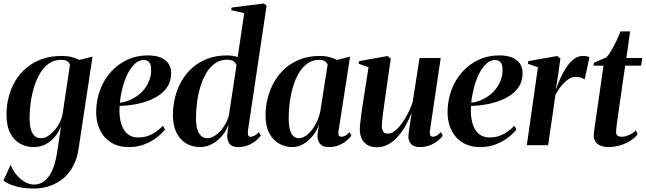

<svg xmlns="http://www.w3.org/2000/svg" viewBox="-20 -837 3723 1107"><path d="M433 21Q424.5 78.5 401.5 121.2Q378.5 164 343.8 192.5Q309 221 265.8 235.5Q222.5 250 174 250Q137.5 250 105 244.8Q72.5 239.5 46 229.2Q19.5 219 0 204L41.5 113Q54 146 75.8 171.8Q97.5 197.5 123.8 212.2Q150 227 176 227Q210 227 236.2 206.8Q262.5 186.5 280.5 146.8Q298.5 107 308 49L332.5 -110.5Q321 -79.5 298.8 -51.5Q276.5 -23.5 245.2 -6.2Q214 11 174.5 11Q132.5 11 96.8 -8.2Q61 -27.5 39.2 -69Q17.5 -110.5 17.5 -176.5Q17.5 -229.5 30.5 -279.2Q43.5 -329 69.2 -371.8Q95 -414.5 133.2 -446.5Q171.5 -478.5 222 -496.5Q272.5 -514.5 334.5 -514.5Q368.5 -514.5 392.8 -508.2Q417 -502 437.5 -491.5L513.5 -510.5ZM383.5 -464.5Q380 -476 368 -484Q356 -492 332.5 -492Q292 -492 261.8 -470.5Q231.5 -449 210.2 -413Q189 -377 175.8 -332.8Q162.5 -288.5 156.5 -242.8Q150.5 -197 150.5 -156.5Q150.5 -122 155.8 -99.5Q161 -77 170.2 -64Q179.5 -51 191.2 -45.5Q203 -40 216 -40Q241 -40 266.2 -59.2Q291.5 -78.5 311.8 -109.2Q332 -140 340 -173.5Z M931.5 -91Q916.5 -70.5 886.8 -46.5Q857 -22.5 815.5 -5.8Q774 11 722.5 11Q675.5 11 640 -5Q604.5 -21 581.2 -49Q558 -77 546.2 -113Q534.5 -149 534.5 -189.5Q534.5 -257.5 556.5 -317Q578.5 -376.5 618.5 -421.5Q658.5 -466.5 712.8 -492Q767 -517.5 831.5 -517.5Q878.5 -517.5 908.2 -504.5Q938 -491.5 952.5 -468.8Q967 -446 967 -415.5Q967 -374 949 -343Q931 -312 900.2 -290.2Q869.5 -268.5 831.2 -254.8Q793 -241 751 -234Q709 -227 669.5 -226Q667 -191 671.5 -158.2Q676 -125.5 688.2 -99.8Q700.5 -74 722.5 -59.2Q744.5 -44.5 777.5 -44.5Q807 -44.5 832.8 -53.5Q858.5 -62.5 880.2 -78Q902 -93.5 919.5 -112ZM808 -491Q781 -491 757.8 -469.5Q734.5 -448 716.5 -412.5Q698.5 -377 687 -333Q675.5 -289 671 -244.5Q701 -248.5 728 -260Q755 -271.5 777.5 -289Q800 -306.5 816.5 -329Q833 -351.5 842.2 -377.8Q851.5 -404 851.5 -433Q851.5 -464 840.5 -477.5Q829.5 -491 808 -491Z M1409.5 -83Q1407.5 -65.5 1410.8 -57Q1414 -48.5 1424.5 -48.5Q1435.5 -48.5 1447.8 -55Q1460 -61.5 1473 -75.5L1483.5 -54.5Q1471.5 -38 1452 -22.8Q1432.5 -7.5 1407.5 1.8Q1382.5 11 1352.5 11Q1313.5 11 1300 -13.2Q1286.5 -37.5 1291 -68.5L1298 -121.5Q1287.5 -87.5 1263 -57.2Q1238.5 -27 1205 -8Q1171.5 11 1132.5 11Q1091 11 1055.5 -9Q1020 -29 998.5 -70.2Q977 -111.5 977 -175Q977 -227 989.8 -277Q1002.5 -327 1027.2 -370.5Q1052 -414 1089.8 -447Q1127.5 -480 1177.2 -498.8Q1227 -517.5 1289.5 -517.5Q1307 -517.5 1323.2 -514.8Q1339.5 -512 1350.5 -508L1388 -761L1313 -778.5L1315.5 -793.5L1501.5 -817L1517 -804.5ZM1343.5 -460.5Q1341.5 -472 1327.5 -482.5Q1313.5 -493 1290 -493Q1250 -493 1220 -471.8Q1190 -450.5 1169 -415Q1148 -379.5 1135 -336Q1122 -292.5 1116 -246.2Q1110 -200 1110 -157.5Q1110 -112.5 1119.2 -86.8Q1128.5 -61 1143.2 -50.5Q1158 -40 1175 -40Q1199.5 -40 1225.2 -59Q1251 -78 1271.5 -108.8Q1292 -139.5 1300 -174Z M1932 -83Q1929 -63 1934 -55.8Q1939 -48.5 1949.5 -48.5Q1959.5 -48.5 1971.5 -54.8Q1983.5 -61 1995.5 -75.5L2006.5 -54.5Q1995.5 -40 1976.5 -24.5Q1957.5 -9 1932.2 1Q1907 11 1875.5 11Q1837 11 1822 -12.2Q1807 -35.5 1811.5 -68L1820 -120.5Q1809.5 -88.5 1786.5 -58.2Q1763.5 -28 1732.5 -8.5Q1701.5 11 1665.5 11Q1624.5 11 1589.2 -9Q1554 -29 1532.5 -69.2Q1511 -109.5 1511 -170.5Q1511 -224 1524.2 -274.5Q1537.5 -325 1563 -368.5Q1588.5 -412 1626.2 -444.8Q1664 -477.5 1713.8 -496Q1763.5 -514.5 1824 -514.5Q1854 -514.5 1878.2 -508.2Q1902.5 -502 1923.5 -491.5L1998.5 -510.5ZM1869 -464.5Q1866 -475 1853.8 -483.5Q1841.5 -492 1821 -492Q1782 -492 1752.8 -471.2Q1723.5 -450.5 1702.8 -415.2Q1682 -380 1669.2 -336.2Q1656.5 -292.5 1650.5 -246.2Q1644.5 -200 1644.5 -158Q1644.5 -112.5 1652.2 -86.8Q1660 -61 1673.2 -50.5Q1686.5 -40 1703 -40Q1721 -40 1739.2 -51.5Q1757.5 -63 1774.8 -83.8Q1792 -104.5 1805.5 -132.5Q1819 -160.5 1826.5 -193.5Z M2152 12Q2119 12 2097.5 -1.8Q2076 -15.5 2065.2 -38.5Q2054.5 -61.5 2054.5 -90.5Q2054.5 -103.5 2057 -127Q2059.5 -150.5 2063 -177.2Q2066.5 -204 2070.2 -227.8Q2074 -251.5 2076 -265.5L2105 -449L2048 -469.5L2050.5 -484.5L2214.5 -514L2233 -499L2201.5 -279Q2199 -261 2195.5 -236.2Q2192 -211.5 2188.8 -186.8Q2185.5 -162 2183.5 -142.5Q2181.5 -123 2181.5 -115Q2181.5 -99.5 2184.5 -88.8Q2187.5 -78 2195 -72.2Q2202.5 -66.5 2216 -66.5Q2241 -66.5 2267.5 -91.8Q2294 -117 2318 -158Q2342 -199 2359 -246.5L2399 -502.5H2521L2458.5 -82Q2456.5 -66 2461.2 -57.2Q2466 -48.5 2475.5 -48.5Q2485.5 -48.5 2498 -55.2Q2510.5 -62 2522 -75.5L2533 -54.5Q2520 -37 2499.8 -22Q2479.5 -7 2454.8 2Q2430 11 2402.5 11Q2365 11 2349.8 -6.8Q2334.5 -24.5 2334.5 -49Q2334.5 -54.5 2336.2 -69.5Q2338 -84.5 2341 -104.5Q2344 -124.5 2347.2 -145.2Q2350.5 -166 2353 -182.5H2351.5Q2336.5 -144 2316.5 -109Q2296.5 -74 2271.5 -46.8Q2246.5 -19.5 2216.8 -3.8Q2187 12 2152 12Z M2957.5 -91Q2942.5 -70.5 2912.8 -46.5Q2883 -22.5 2841.5 -5.8Q2800 11 2748.5 11Q2701.5 11 2666 -5Q2630.5 -21 2607.2 -49Q2584 -77 2572.2 -113Q2560.5 -149 2560.5 -189.5Q2560.5 -257.5 2582.5 -317Q2604.5 -376.5 2644.5 -421.5Q2684.5 -466.5 2738.8 -492Q2793 -517.5 2857.5 -517.5Q2904.5 -517.5 2934.2 -504.5Q2964 -491.5 2978.5 -468.8Q2993 -446 2993 -415.5Q2993 -374 2975 -343Q2957 -312 2926.2 -290.2Q2895.5 -268.5 2857.2 -254.8Q2819 -241 2777 -234Q2735 -227 2695.5 -226Q2693 -191 2697.5 -158.2Q2702 -125.5 2714.2 -99.8Q2726.5 -74 2748.5 -59.2Q2770.5 -44.5 2803.5 -44.5Q2833 -44.5 2858.8 -53.5Q2884.5 -62.5 2906.2 -78Q2928 -93.5 2945.5 -112ZM2834 -491Q2807 -491 2783.8 -469.5Q2760.5 -448 2742.5 -412.5Q2724.5 -377 2713 -333Q2701.5 -289 2697 -244.5Q2727 -248.5 2754 -260Q2781 -271.5 2803.5 -289Q2826 -306.5 2842.5 -329Q2859 -351.5 2868.2 -377.8Q2877.5 -404 2877.5 -433Q2877.5 -464 2866.5 -477.5Q2855.5 -491 2834 -491Z M3017.5 0 3081.5 -449 3023.5 -469.5 3026 -484.5 3192.5 -514 3211 -499 3199 -413.5 3184.5 -319.5Q3196.5 -354 3212.2 -388.5Q3228 -423 3247.5 -451.5Q3267 -480 3290.5 -497.2Q3314 -514.5 3340.5 -514.5Q3356 -514.5 3365.2 -512Q3374.5 -509.5 3378.5 -507L3351 -378.5Q3347.5 -382.5 3332.2 -388.2Q3317 -394 3300.5 -394Q3281 -394 3263.2 -383.8Q3245.5 -373.5 3230.2 -357.5Q3215 -341.5 3203 -323.8Q3191 -306 3182.5 -291L3140.5 0Z M3544.5 -181Q3540.5 -154 3537.8 -133.2Q3535 -112.5 3533.5 -98.2Q3532 -84 3532 -74.5Q3532 -60 3541.2 -54.2Q3550.5 -48.5 3563 -48.5Q3583.5 -48.5 3606 -58.2Q3628.5 -68 3646.5 -85.5L3656.5 -62.5Q3635.5 -37 3606.2 -20.5Q3577 -4 3546 3.5Q3515 11 3488 11Q3447.5 11 3424.2 -8Q3401 -27 3403.5 -63Q3404 -69.5 3405.5 -81.5Q3407 -93.5 3409.2 -109.8Q3411.5 -126 3414.8 -147Q3418 -168 3421.5 -193L3459.5 -458.5H3402L3405 -475.5L3476.5 -506.5Q3490.5 -521 3506 -548Q3521.5 -575 3535.5 -604.5Q3549.5 -634 3557.5 -656H3613L3591.5 -502.5H3683L3676.5 -458.5H3584.5Z"/></svg>

Font: Merriweather 144pt SemiBold
Style: Italic
Weight: 600
Italic angle: -7.8°
Version: Version 2.101